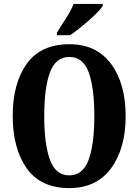

<svg xmlns="http://www.w3.org/2000/svg" viewBox="-20 -951 707 981"><path d="M334 10Q473 10 547.5 -91Q622 -192 622 -358Q622 -524 547.5 -624.5Q473 -725 335 -725Q188 -725 116.5 -625Q45 -525 45 -359Q45 -192 116.5 -91Q188 10 334 10ZM334 -55Q264 -55 235 -135Q206 -215 206 -358Q206 -501 235 -580.5Q264 -660 335 -660Q405 -660 433.5 -580.5Q462 -501 462 -358Q462 -215 433 -135Q404 -55 334 -55ZM271 -771H338Q381 -800 435 -847.5Q489 -895 505 -921V-931H356Q343 -897 316.5 -856.5Q290 -816 271 -784Z"/></svg>

Font: Noto Serif ExtraCondensed Extra
Style: Regular
Weight: 800
Width: 3
Designer: Monotype Design Team
Foundry: Monotype Imaging Inc.
Version: Version 1.002